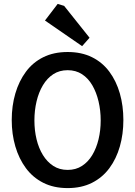

<svg xmlns="http://www.w3.org/2000/svg" viewBox="-20 -958 692 982"><path d="M326 4Q255 4 201.5 -23Q148 -50 112.5 -98Q77 -146 58.5 -209Q40 -272 40 -344Q40 -417 58.5 -480Q77 -543 112.5 -591Q148 -639 201.5 -665.5Q255 -692 326 -692Q397 -692 450.5 -665.5Q504 -639 539.5 -591Q575 -543 593 -480Q611 -417 611 -344Q611 -272 593 -209Q575 -146 539.5 -98Q504 -50 450.5 -23Q397 4 326 4ZM326 -89Q368 -89 399.5 -109.5Q431 -130 452 -165Q473 -200 484 -245.5Q495 -291 495 -342Q495 -393 484 -439.5Q473 -486 452 -522Q431 -558 399.5 -578.5Q368 -599 326 -599Q284 -599 252.5 -578.5Q221 -558 199.5 -522Q178 -486 167 -439.5Q156 -393 156 -342Q156 -291 167 -245.5Q178 -200 199.5 -165Q221 -130 252.5 -109.5Q284 -89 326 -89ZM400 -722 210 -853 275 -938 308 -928 438 -765Z"/></svg>

Font: Kreon Light Medium
Style: Regular
Weight: 500
Version: Version 2.002